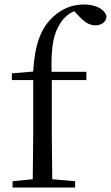

<svg xmlns="http://www.w3.org/2000/svg" viewBox="-20 -836 495 856"><path d="M125 0H315V-28L213 -37L211 -229V-479H365V-516H210C207 -630 219 -687 250 -734C265 -757 286 -776 311 -786L330 -766C358 -736 379 -723 405 -723C435 -723 454 -740 455 -764C445 -798 402 -816 354 -816C305 -816 257 -799 216 -760C163 -711 135 -640 128 -517L33 -509V-479H128V-229L126 -37L36 -28V0Z"/></svg>

Font: Noto Serif CJK KR
Style: Regular
Weight: 400
Designer: Ryoko NISHIZUKA 西塚涼子 (kana & ideographs); Frank Grießhammer (Latin, Greek & Cyrillic); Wenlong ZHANG 张文龙 (bopomofo); San
Foundry: Adobe
Version: Version 2.001;hotconv 1.1.0;makeotfexe 2.6.0